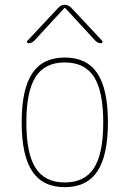

<svg xmlns="http://www.w3.org/2000/svg" viewBox="-20 -770 540 800"><path d="M371.6 -449.7Q333 -509.8 250 -509.8Q167 -509.8 128.4 -449.7Q89.8 -389.6 89.8 -259.8Q89.8 -129.9 128.4 -69.8Q167 -9.8 250 -9.8Q333 -9.8 371.6 -69.8Q410.2 -129.9 410.2 -259.8Q410.2 -389.6 371.6 -449.7ZM385.7 -56.2Q341.8 9.8 250 9.8Q158.2 9.8 114.3 -56.2Q70.3 -122.1 70.3 -260.3Q70.3 -398.4 114.3 -464.4Q158.2 -530.3 250 -530.3Q341.8 -530.3 385.7 -464.4Q429.7 -398.4 429.7 -260.3Q429.7 -122.1 385.7 -56.2ZM98.6 -589.8Q94.7 -589.8 92.8 -593.3Q90.8 -596.7 93.8 -599.6L224.6 -739.3Q235.4 -750 249.5 -750Q263.7 -750 275.4 -739.3L406.2 -599.6Q408.2 -596.7 406.7 -593.3Q405.3 -589.8 401.4 -589.8Q388.7 -589.8 377.9 -599.6L252 -736.3H250H248L122.1 -599.6Q111.3 -589.8 98.6 -589.8Z"/></svg>

Font: Rounded-L Mgen+ 2m thin
Style: Regular
Weight: 100
Designer: [Source Han Sans]
Ryoko NISHIZUKA  (kana & ideographs); Paul D. Hunt (Latin, Greek & Cyrillic); Wenlong ZHANG  (bopomofo
Version: Version 1.059.20150602